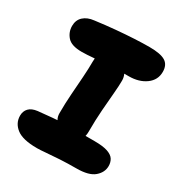

<svg xmlns="http://www.w3.org/2000/svg" viewBox="-170 -830 904 962"><g transform="rotate(30 282.5 -349.5)"><path d="M134 -519Q75 -519 51.5 -545.5Q28 -572 28 -608Q28 -642 50.5 -662.5Q73 -683 111 -687Q171 -695 227 -700Q283 -705 331.5 -707.5Q380 -710 417 -710Q481 -710 509 -693Q537 -676 537 -635Q537 -588 498 -559.5Q459 -531 400 -531Q386 -531 374 -531Q382 -515 382 -495Q382 -466 378 -420.5Q374 -375 369.5 -316.5Q365 -258 365 -189Q365 -175 362 -164Q385 -164 413 -164Q464 -164 491 -154.5Q518 -145 528 -128.5Q538 -112 538 -91Q538 -54 506.5 -27Q475 0 404 0Q353 0 309 2.5Q265 5 232.5 8Q200 11 181 11Q99 11 63 -17Q27 -45 27 -88Q27 -114 43 -131Q59 -148 92 -152Q140 -157 174 -160Q188 -161 201 -162Q192 -177 192 -197Q192 -254 196 -308.5Q200 -363 203.5 -413Q207 -463 207 -504Q207 -514 208 -523Q207 -523 207 -523Q184 -521 166.5 -520Q149 -519 134 -519Z"/></g></svg>

Font: Shantell Sans Light ExtraBold
Style: Regular
Weight: 800
Version: Version 1.011;[c5ecc13dd]